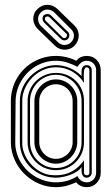

<svg xmlns="http://www.w3.org/2000/svg" viewBox="-20 -773 461 793"><path d="M210.9 0Q186.3 0 162.8 -6.7Q139.4 -13.4 118.8 -25.6Q98.1 -37.8 80.8 -54.9Q63.5 -72 51.1 -92.7Q38.8 -113.3 31.9 -136.8Q24.9 -160.4 24.9 -185.8V-356Q24.9 -381.6 31.5 -405.4Q38.1 -429.2 50.2 -450Q62.3 -470.7 79.2 -487.7Q96.2 -504.6 116.9 -516.7Q137.7 -528.8 161.4 -535.4Q185.1 -542 210.9 -542Q232.2 -542 254.2 -536.9Q276.1 -531.7 294.9 -522Q303.2 -532.5 314.3 -537.2Q325.4 -542 339.1 -542Q351.6 -542 361.9 -537.5Q372.3 -533 379.9 -525Q387.5 -517.1 391.7 -506.5Q396 -495.8 396 -483.9V-59.1Q396 -46.6 391.5 -35.9Q387 -25.1 379.2 -17.1Q371.3 -9 361.1 -4.5Q350.8 0 339.1 0Q325.4 0 314.3 -4.8Q303.2 -9.5 294.9 -20Q284.2 -15.6 274.2 -11.8Q264.2 -8.1 254.2 -5.5Q244.1 -2.9 233.5 -1.5Q222.9 0 210.9 0ZM377 -483.9Q377 -491.7 374 -498.7Q371.1 -505.6 366 -510.7Q360.8 -515.9 353.9 -518.9Q346.9 -522 339.1 -522Q325.4 -522 316.2 -515.1Q306.9 -508.3 300 -497.1Q288.3 -502.7 278 -507.2Q267.6 -511.7 257.1 -515Q246.6 -518.3 235.4 -520.1Q224.1 -522 210.9 -522Q187.7 -522 166.4 -515.9Q145 -509.8 126.6 -498.7Q108.2 -487.5 93.1 -472Q78.1 -456.5 67.3 -438Q56.4 -419.4 50.5 -398.4Q44.7 -377.4 44.4 -355.2L43 -185.8Q42.7 -162.8 49 -141.7Q55.2 -120.6 66.3 -102.2Q77.4 -83.7 93 -68.6Q108.6 -53.5 127.4 -42.7Q146.2 -32 167.4 -26Q188.5 -20 210.9 -20Q235.1 -20 257.3 -26.2Q279.5 -32.5 300 -45.9Q305.2 -33.9 315.3 -27Q325.4 -20 339.1 -20Q347.4 -20 354.4 -23.2Q361.3 -26.4 366.3 -31.7Q371.3 -37.1 374.1 -44.2Q377 -51.3 377 -59.1ZM210.9 -39.1Q180.7 -39.1 153.7 -50.4Q126.7 -61.8 106.3 -81.5Q85.9 -101.3 74 -128.2Q62 -155 62 -185.8V-356Q62 -386.7 74.6 -413.7Q87.2 -440.7 108 -460.7Q128.9 -480.7 155.6 -492.3Q182.4 -503.9 210.9 -503.9Q240.5 -503.9 268.2 -492.1Q295.9 -480.2 316.9 -459Q316.9 -465.8 316.7 -473.6Q316.4 -481.4 318.1 -488.2Q319.8 -494.9 324.6 -499.4Q329.3 -503.9 339.1 -503.9Q347.4 -503.9 353.1 -498.2Q358.9 -492.4 358.9 -483.9V-59.1Q358.9 -55.4 357.2 -51.8Q355.5 -48.1 352.8 -45.3Q350.1 -42.5 346.4 -40.8Q342.8 -39.1 339.1 -39.1Q329.6 -39.1 325 -43.8Q320.3 -48.6 318.5 -55.5Q316.7 -62.5 316.8 -70.3Q316.9 -78.1 316.9 -84Q310.5 -73 297.7 -64.7Q284.9 -56.4 269.7 -50.7Q254.4 -44.9 238.6 -42Q222.9 -39.1 210.9 -39.1ZM72 -185.8Q71.3 -166 77.8 -146.6Q84.2 -127.2 95.9 -110.2Q107.7 -93.3 123.4 -80Q139.2 -66.7 157 -59.1Q169.9 -53 183.2 -51Q196.5 -49.1 210.9 -49.1Q248 -49.1 277 -64.9Q305.9 -80.8 326.9 -111.1V-59.1Q326.9 -53.7 330.7 -51.4Q334.5 -49.1 339.1 -49.1Q343.5 -49.1 346.3 -51.8Q349.1 -54.4 349.1 -59.1V-483.9Q349.1 -487.8 345.9 -491.5Q342.8 -495.1 339.1 -495.1Q336.7 -495.1 334.2 -494.1Q331.8 -493.2 331.1 -491Q328.1 -488.3 327 -480.3Q325.9 -472.4 325.9 -462.9Q325.9 -453.4 326.4 -444.5Q326.9 -435.5 326.9 -430.9Q307.4 -461.2 277.3 -478.1Q247.3 -495.1 210.9 -495.1Q191.9 -495.1 174.2 -489.9Q156.5 -484.6 141.1 -475.1Q125.7 -465.6 113 -452.5Q100.3 -439.5 91.2 -424.1Q82 -408.7 77 -391.4Q72 -374 72 -356ZM94 -356Q94 -380.4 103.3 -401.5Q112.5 -422.6 128.4 -438.2Q144.3 -453.9 165.6 -462.9Q187 -471.9 210.9 -471.9Q235.8 -471.9 257 -463.1Q278.1 -454.3 293.7 -438.7Q309.3 -423.1 318.1 -402Q326.9 -380.9 326.9 -356V-186Q326.9 -161.6 317.9 -140.5Q308.8 -119.4 293.2 -103.8Q277.6 -88.1 256.5 -79.1Q235.4 -70.1 210.9 -70.1Q187 -70.1 165.6 -79.1Q144.3 -88.1 128.4 -103.8Q112.5 -119.4 103.3 -140.5Q94 -161.6 94 -186ZM104 -186Q104 -163.6 112.3 -144Q120.6 -124.5 135 -110.1Q149.4 -95.7 168.9 -87.4Q188.5 -79.1 210.9 -79.1Q233.4 -79.1 252.8 -87.5Q272.2 -95.9 286.5 -110.5Q300.8 -125 308.8 -144.4Q316.9 -163.8 316.9 -186V-356Q316.9 -377.7 308.6 -397.3Q300.3 -417 286 -431.8Q271.7 -446.5 252.4 -455.3Q233.2 -464.1 210.9 -464.1Q189 -464.1 169.4 -455.6Q149.9 -447 135.4 -432.3Q120.8 -417.5 112.4 -397.8Q104 -378.2 104 -356ZM122.1 -356Q122.1 -374 129.3 -390.1Q136.5 -406.2 148.6 -418.5Q160.6 -430.7 176.8 -437.9Q192.9 -445.1 210.9 -445.1Q229.2 -445.1 245.4 -437.9Q261.5 -430.7 273.4 -418.5Q285.4 -406.2 292.2 -390.1Q299.1 -374 299.1 -356V-186Q299.1 -168.5 292.1 -152.2Q285.2 -136 273.1 -123.8Q261 -111.6 245 -104.2Q229 -96.9 210.9 -96.9Q192.9 -96.9 176.8 -104.1Q160.6 -111.3 148.6 -123.5Q136.5 -135.7 129.3 -151.9Q122.1 -168 122.1 -186ZM142.1 -186Q142.1 -171.6 147.6 -159.1Q153.1 -146.5 162.4 -137.2Q171.6 -127.9 184.2 -122.4Q196.8 -116.9 210.9 -116.9Q225.1 -116.9 237.8 -122.4Q250.5 -127.9 259.8 -137.2Q269 -146.5 274.5 -159.1Q280 -171.6 280 -186V-356Q280 -370.1 274.5 -382.8Q269 -395.5 259.8 -404.8Q250.5 -414.1 237.8 -419.6Q225.1 -425 210.9 -425Q196.8 -425 184.2 -419.6Q171.6 -414.1 162.4 -404.8Q153.1 -395.5 147.6 -382.8Q142.1 -370.1 142.1 -356ZM238 -618.9Q241 -616 245.1 -615.6Q249.3 -615.2 252.9 -618.9Q256.1 -622.1 257 -626.5Q257.8 -630.9 253.9 -634L184.1 -701.9Q181.6 -704.3 176.8 -705.1Q171.9 -705.8 168 -701.9Q166.5 -700.7 165.9 -698.6Q165.3 -696.5 165.5 -694.1Q165.8 -691.7 166.6 -689.7Q167.5 -687.7 168.9 -687ZM261 -641.1Q264.4 -637.7 265.6 -633.7Q266.8 -629.6 266.5 -625.7Q266.1 -621.8 264.4 -618.2Q262.7 -614.5 260 -612.1Q257.8 -609.4 254.3 -607.9Q250.7 -606.4 246.7 -606.3Q242.7 -606.2 238.8 -607.7Q234.9 -609.1 231.9 -612.1L162.1 -679.9Q159.4 -682.6 157.8 -686.5Q156.2 -690.4 155.9 -694.5Q155.5 -698.5 156.4 -702.4Q157.2 -706.3 159.9 -709Q162.8 -711.9 167.1 -713.5Q171.4 -715.1 175.8 -715.1Q180.2 -715.1 184.2 -713.5Q188.2 -711.9 190.9 -709ZM204.1 -721.9Q191.2 -733.4 176 -733.6Q160.9 -733.9 147.9 -720.9Q142.3 -715.1 139.6 -707.8Q137 -700.4 137.2 -693.1Q137.5 -685.8 140.4 -678.7Q143.3 -671.6 148.9 -666L219 -599.1Q224.6 -593.5 231.6 -590.5Q238.5 -587.4 245.8 -587.3Q253.2 -587.2 260.3 -589.7Q267.3 -592.3 272.9 -597.9Q279.3 -604 282.3 -611.2Q285.4 -618.4 285.4 -625.9Q285.4 -633.3 282.2 -640.4Q279.1 -647.5 272.9 -653.1ZM136 -653.1Q127.4 -661.6 122.7 -672.1Q117.9 -682.6 117.4 -693.6Q116.9 -704.6 121 -715.3Q125 -726.1 134 -735.1Q143.1 -744.1 153.7 -748.7Q164.3 -753.2 175.4 -753.2Q186.5 -753.2 197.3 -748.9Q208 -744.6 217 -736.1L287.1 -668Q296.1 -659.4 300.7 -648.6Q305.2 -637.7 305.2 -626.5Q305.2 -615.2 300.9 -604.4Q296.6 -593.5 288.1 -585Q279.8 -575.9 268.9 -571.8Q258.1 -567.6 246.7 -567.7Q235.4 -567.9 224.6 -572.3Q213.9 -576.7 206.1 -585Z"/></svg>

Font: TafelwerkOT
Style: Regular
Weight: 400
Designer: Peter Wiegel
Foundry: Peter Wiegel, based on an original design named Oxford by Christine Lord, 1969
Version: Version 1.000